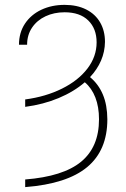

<svg xmlns="http://www.w3.org/2000/svg" viewBox="-20 -558 515 785"><path d="M375 -384.8Q375 -440.9 340.8 -474.4Q306.6 -507.8 244.1 -507.8Q201.2 -507.8 166.3 -491.5Q131.3 -475.1 111.1 -445.1Q90.8 -415 90.8 -375H57.6Q57.6 -424.3 82 -461.2Q106.4 -498 148.9 -518.1Q191.4 -538.1 244.1 -538.1Q294.9 -538.1 332.3 -519.3Q369.6 -500.5 389.4 -466.3Q409.2 -432.1 409.2 -386.7Q408.7 -346.7 393.1 -310.3Q377.4 -273.9 348.1 -242.7Q382.8 -213.9 400.6 -171.4Q418.5 -128.9 418.9 -70.3Q418.9 56.6 336.4 125.2Q253.9 193.8 83 207V175.8Q238.3 163.6 311.5 103.3Q384.8 43 384.8 -70.3Q384.8 -121.1 369.9 -159.4Q355 -197.8 326.7 -221.7Q282.2 -183.1 219.7 -157Q157.2 -130.9 83 -121.1V-151.4Q167 -162.6 233.4 -195.6Q299.8 -228.5 337.4 -277.6Q375 -326.7 375 -384.8Z"/></svg>

Font: Pretendard GOV Thin
Style: Regular
Weight: 100
Designer: Base glyphs from Inter by Rasmus Andersson; Hangeul glyphs from Noto Sans CJK(Source Han Sans) by Jang Soo-young and Kan
Foundry: Kil Hyung-jin
Version: Version 1.309